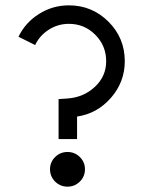

<svg xmlns="http://www.w3.org/2000/svg" viewBox="-20 -695 541 725"><path d="M49.8 -556.2Q75.7 -609.9 127.2 -642.3Q178.7 -674.8 240.2 -674.8Q327.6 -674.8 389.4 -613.3Q451.2 -551.8 451.2 -463.9Q451.2 -385.7 399.2 -325.9Q347.2 -266.1 271 -254.9V-169.9H201.2V-320.8L235.8 -323.2Q295.9 -327.6 338.4 -367.2Q380.9 -406.7 380.9 -463.9Q380.9 -522.5 339.8 -563.7Q298.8 -605 240.2 -605Q198.7 -605 164.1 -582.8Q129.4 -560.5 112.8 -524.9ZM168.9 -56.2Q168.9 -83 188.2 -102.1Q207.5 -121.1 234.9 -121.1Q262.2 -121.1 281.5 -102.1Q300.8 -83 300.8 -56.2Q300.8 -28.3 281.5 -9.3Q262.2 9.8 234.9 9.8Q207.5 9.8 188.2 -9.3Q168.9 -28.3 168.9 -56.2Z"/></svg>

Font: Human Sans
Style: Regular
Weight: 400
Designer: Tim Radville
Foundry: Continuum
Version: Version 1.000;FEAKit 1.0